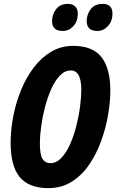

<svg xmlns="http://www.w3.org/2000/svg" viewBox="-20 -962 601 992"><path d="M230 10Q130 10 82.5 -46.5Q35 -103 35 -224Q35 -291 48.5 -361Q62 -431 88.5 -496Q115 -561 154 -612.5Q193 -664 244 -694.5Q295 -725 358 -725Q459 -725 504.5 -666.5Q550 -608 550 -494Q550 -437 538.5 -369Q527 -301 503 -234.5Q479 -168 441.5 -112.5Q404 -57 351 -23.5Q298 10 230 10ZM240 -119Q271 -119 296.5 -145.5Q322 -172 341.5 -215.5Q361 -259 374 -310Q387 -361 393.5 -410.5Q400 -460 400 -498Q400 -598 346 -598Q315 -598 289 -571Q263 -544 244 -500.5Q225 -457 212 -406.5Q199 -356 192.5 -307.5Q186 -259 186 -223Q186 -162 200 -140.5Q214 -119 240 -119ZM483 -802Q428 -802 428 -853Q428 -888 449 -915Q470 -942 510 -942Q561 -942 561 -892Q561 -852 537.5 -827Q514 -802 483 -802ZM304 -802Q249 -802 249 -853Q249 -888 270 -915Q291 -942 331 -942Q354 -942 368 -929Q382 -916 382 -892Q382 -852 359 -827Q336 -802 304 -802Z"/></svg>

Font: Noto Sans ExtraCondensed ExtraBold
Style: Italic
Weight: 800
Width: 2
Italic angle: -12°
Designer: Monotype Design Team
Foundry: Monotype Imaging Inc.
Version: Version 2.013; ttfautohint (v1.8.4.7-5d5b)